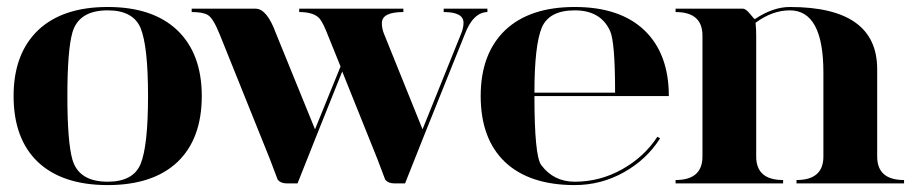

<svg xmlns="http://www.w3.org/2000/svg" viewBox="-20 -533 2667 558"><path d="M293 -4.9Q367.2 -4.9 388.7 -56.6Q410.2 -109.4 410.2 -253.9Q410.2 -398.4 388.7 -451.2Q367.2 -502.9 293 -502.9Q209 -502.9 190.4 -438.5Q175.8 -386.7 175.8 -253.9Q175.8 -121.1 190.4 -69.3Q209 -4.9 293 -4.9ZM293 4.9Q161.1 4.9 89.8 -62.5Q19.5 -129.9 19.5 -253.9Q19.5 -377 90.8 -445.3Q162.1 -512.7 293 -512.7Q423.8 -512.7 495.1 -445.3Q566.4 -377 566.4 -253.9Q566.4 -129.9 496.1 -62.5Q424.8 4.9 293 4.9Z M1157.2 0H1126Q1108.4 0 1099.6 -10.7Q1098.6 -12.7 1076.2 -72.3L974.6 -325.2L901.4 -142.6L844.7 0H813.5Q795.9 0 787.1 -10.7Q786.1 -12.7 763.7 -72.3L619.1 -431.6Q599.6 -480.5 584 -489.3Q570.3 -498 537.1 -498V-507.8H722.7Q755.9 -507.8 782.2 -435.5L895.5 -157.2L969.7 -339.8L932.6 -431.6Q918.9 -466.8 909.2 -478.5Q892.6 -498 849.6 -498V-507.8H1152.3V-498Q1089.8 -498 1089.8 -465.8Q1089.8 -450.2 1095.7 -435.5L1208 -157.2L1320.3 -435.5Q1327.1 -452.1 1327.1 -466.8Q1327.1 -498 1269.5 -498V-507.8H1396.5V-498Q1354.5 -497.1 1330.1 -431.6L1213.9 -142.6Z M1533.2 -263.7H1767.6Q1767.6 -412.1 1752.9 -443.4Q1725.6 -502.9 1650.4 -502.9Q1576.2 -502.9 1554.7 -453.1Q1533.2 -401.4 1533.2 -263.7ZM1650.4 4.9Q1518.6 4.9 1447.3 -62.5Q1377 -129.9 1377 -253.9Q1377 -377 1448.2 -445.3Q1519.5 -512.7 1650.4 -512.7Q1781.2 -512.7 1852.5 -445.3Q1923.8 -377 1923.8 -253.9H1533.2Q1533.2 -81.1 1552.7 -53.7Q1588.9 -4.9 1650.4 -4.9Q1723.6 -4.9 1788.1 -41Q1852.5 -77.1 1890.6 -135.7L1898.4 -130.9Q1859.4 -69.3 1793 -32.2Q1726.6 4.9 1650.4 4.9Z M2177.7 -429.7V-78.1Q2177.7 -9.8 2255.9 -9.8V0H1943.4V-9.8Q2021.5 -9.8 2021.5 -78.1V-429.7Q2021.5 -498 1943.4 -498V-507.8H2138.7Q2147.5 -507.8 2159.7 -492.7Q2171.9 -477.5 2173.8 -477.5Q2226.6 -512.7 2275.4 -512.7Q2529.3 -512.7 2529.3 -332V-78.1Q2529.3 -9.8 2607.4 -9.8V0H2294.9V-9.8Q2373 -9.8 2373 -78.1V-322.3Q2373 -502.9 2275.4 -502.9Q2224.6 -502.9 2175.8 -466.8Q2177.7 -449.2 2177.7 -429.7Z"/></svg>

Font: spinwerad
Style: Bold
Weight: 700
Width: 7
Version: Version 0.3